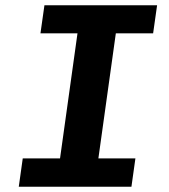

<svg xmlns="http://www.w3.org/2000/svg" viewBox="-20 -706 640 726"><path d="M51 0 66 -107H207L273 -580H133L148 -686H574L559 -580H418L352 -107H492L477 0Z"/></svg>

Font: Chivo Mono Medium SemiBold
Style: Italic
Weight: 600
Italic angle: -8.05°
Monospace: yes
Version: Version 1.008